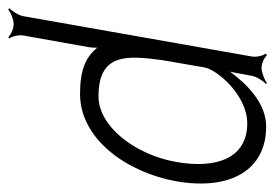

<svg xmlns="http://www.w3.org/2000/svg" viewBox="-138 -354 656 457"><g transform="rotate(90 189.5 -126.0)"><path d="M105 -187 122 -285C127 -315 188 -387 255 -387C338 -387 364 -314 347 -218C330 -121 263 -33 191 -33C88 -33 93 -100 105 -187ZM-19 179 -16 182C-9 176 8 169 19 169C30 169 45 176 50 182L53 179C48 173 44 157 46 146L74 -11C75 -17 75 -24 75 -30C97 -3 127 11 185 11C293 11 372 -101 393 -218C416 -351 363 -432 263 -432C208 -432 163 -388 132 -346C134 -354 136 -364 137 -371L142 -398C144 -409 154 -425 161 -431L159 -434C152 -428 134 -421 123 -421C112 -421 98 -428 93 -434L89 -431C94 -425 98 -409 96 -398L0 146C-2 157 -12 173 -19 179Z"/></g></svg>

Font: Armata Saber
Style: RgIta
Weight: 400
Designer: Jasper
Foundry: Cannot Into Space Fonts
Version: Version 0.970